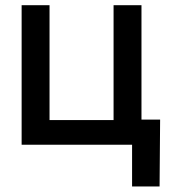

<svg xmlns="http://www.w3.org/2000/svg" viewBox="-20 -542 636 719"><path d="M61 0V-522.5H165.5V-92.3H405.3V-522.5H509.8V0ZM474.6 156.2V0H436.5V-94.2H579.6L577.6 156.2Z"/></svg>

Font: Inter 28pt Medium
Style: Regular
Weight: 500
Designer: Rasmus Andersson
Foundry: rsms
Version: Version 4.001;git-66647c0bb